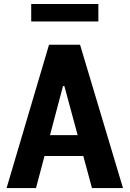

<svg xmlns="http://www.w3.org/2000/svg" viewBox="-20 -958 660 978"><path d="M448.5 0 307.9 -519.5H300.8L163.4 0H13.5L229.7 -730H387.8L606.5 0ZM139.7 -269.8H491.2V-163.5H139.7ZM481 -848.8H139V-937.6H481Z"/></svg>

Font: Monaspace Neon Var
Style: Regular
Weight: 400
Designer: Riley Cran and the Lettermatic Team
Version: Version 1.000 (Monaspace Neon Var)